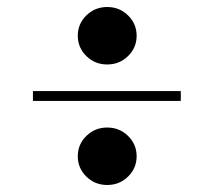

<svg xmlns="http://www.w3.org/2000/svg" viewBox="-20 -602 612 548"><path d="M202 -500Q202 -534 226.5 -558Q251 -582 286 -582Q321 -582 345.5 -558Q370 -534 370 -500Q370 -466 345.5 -442Q321 -418 286 -418Q251 -418 226.5 -442Q202 -466 202 -500ZM496 -342V-314H74V-342ZM370 -156Q370 -122 345.5 -98Q321 -74 286 -74Q251 -74 226.5 -98Q202 -122 202 -156Q202 -190 226.5 -214Q251 -238 286 -238Q321 -238 345.5 -214Q370 -190 370 -156Z"/></svg>

Font: Chonburi
Style: Regular
Weight: 400
Designer: Thanarat Vachiruckul and Stawix Ruecha
Foundry: Cadson Demak & Katatrad
Version: Version 1.000